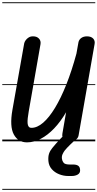

<svg xmlns="http://www.w3.org/2000/svg" viewBox="-25 -1250 862 1698"><path d="M213.5 9Q135 9 97 -61.2Q59 -131.5 85 -279L189 -866.5Q191.5 -879 201.8 -893.8Q212 -908.5 229.2 -919Q246.5 -929.5 269 -928.5Q301 -928.5 319.8 -908.5Q338.5 -888.5 333 -858L229 -264.5Q223.5 -232.5 220.5 -206Q217.5 -179.5 219 -160Q220.5 -140.5 228.8 -130Q237 -119.5 253.5 -119.5Q304 -119.5 356.8 -165Q409.5 -210.5 461.5 -296.2Q513.5 -382 561.8 -503.2Q610 -624.5 651 -776L668.5 -874.5Q673 -899 693.2 -913.8Q713.5 -928.5 744 -928.5Q780.5 -928.5 798.8 -909.2Q817 -890 811.5 -860.5L670 -52.5Q665 -25.5 641.8 -12.8Q618.5 0 594 0Q564 0 542.2 -17.2Q520.5 -34.5 527 -70L559.5 -257.5Q510.5 -173.5 453.5 -114Q396.5 -54.5 335.8 -22.8Q275 9 213.5 9ZM213.5 9Q135 9 97 -61.2Q59 -131.5 85 -279L189 -866.5Q191.5 -879 201.8 -893.8Q212 -908.5 229.2 -919Q246.5 -929.5 269 -928.5Q301 -928.5 319.8 -908.5Q338.5 -888.5 333 -858L229 -264.5Q223.5 -232.5 220.5 -206Q217.5 -179.5 219 -160Q220.5 -140.5 228.8 -130Q237 -119.5 253.5 -119.5Q304 -119.5 356.8 -165Q409.5 -210.5 461.5 -296.2Q513.5 -382 561.8 -503.2Q610 -624.5 651 -776L668.5 -874.5Q673 -899 693.2 -913.8Q713.5 -928.5 744 -928.5Q780.5 -928.5 798.8 -909.2Q817 -890 811.5 -860.5L670 -52.5Q665 -25.5 641.8 -12.8Q618.5 0 594 0Q564 0 542.2 -17.2Q520.5 -34.5 527 -70L559.5 -257.5Q510.5 -173.5 453.5 -114Q396.5 -54.5 335.8 -22.8Q275 9 213.5 9ZM578 306.5Q537 306.5 498 291Q459 275.5 432.8 245.8Q406.5 216 403 173.5Q400 135 408.8 109Q417.5 83 437 59.5Q450.5 42.5 469 21.5Q487.5 0.5 506.8 -20Q526 -40.5 542 -56Q555.5 -69 571.5 -75.8Q587.5 -82.5 609.5 -82.5Q626 -82.5 642.5 -74.5Q659 -66.5 664.8 -53.5Q670.5 -40.5 654 -25.5Q629 -3 597.2 27.8Q565.5 58.5 547.5 81Q537 94.5 528.2 113.8Q519.5 133 523 156Q525.5 174.5 538 189.8Q550.5 205 592.5 205H622Q652 205 667.5 216.5Q683 228 683.5 255.5Q684 281.5 662 294Q640 306.5 609.5 306.5ZM-5 420.5H817.5V428.5H-5ZM-5 -16H817.5V0H-5ZM-5 -505.5H817.5V-497.5H-5ZM-5 -1230H817.5V-1222H-5Z"/></svg>

Font: Edu VIC WA NT Pre Guide
Style: Regular
Weight: 400
Designer: Tina and Corey Anderson, Eben Sorkin, Mirko Velimirovic
Foundry: Google for Education
Version: Version 1.000